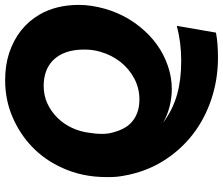

<svg xmlns="http://www.w3.org/2000/svg" viewBox="-82 -630 888 765"><g transform="rotate(-90 362.5 -248.0)"><path d="M515 176Q428 176 348.8 149.5Q269.5 123 207.2 74.2Q145 25.5 102 -44Q59 -113.5 44 -201Q39 -228 39 -255V-269.5Q39 -368.5 78.5 -450.5Q109.5 -517 160.8 -565.8Q212 -614.5 279.5 -643.2Q347 -672 425 -672Q484 -672 533.5 -656Q636 -621.5 686.5 -535Q725 -468.5 725 -377.5Q725 -352 721 -327Q704 -218 638.8 -136.5Q573.5 -55 483 -24Q437.5 -8 389.5 -8Q356 -8 321.2 -16.5Q286.5 -25 256 -42.5Q308 -3.5 369.5 13.5Q426.5 29.5 502.5 29.5Q575.5 29.5 641.5 12L614.5 168Q572 176 515 176ZM348 -137Q393.5 -137 432.2 -157.8Q471 -178.5 498.2 -213.2Q525.5 -248 538.5 -293.5Q547.5 -324.5 547 -358.5Q547 -439.5 502.5 -483Q465 -518 403 -518.5Q364.5 -518.5 332.8 -504Q301 -489.5 275.8 -464.2Q250.5 -439 234.8 -405Q219 -371 215 -333Q211 -310.5 211 -288Q211 -273.5 213 -258.5Q225 -201.5 251 -174.5Q287 -137 348 -137Z"/></g></svg>

Font: Lucymar Sans ExtraBold
Style: Italic
Weight: 800
Italic angle: -10°
Foundry: The League of Moveable Type (original font) / Main changes by Cristiano Sobral with portions from Mirco Monsees
Version: Version 2.00;August 30, 2020;FontCreator 13.0.0.2681 64-bit